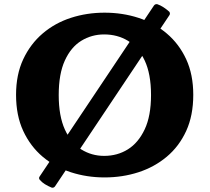

<svg xmlns="http://www.w3.org/2000/svg" viewBox="-20 -826 992 909"><path d="M475 14Q391 14 315.5 -10.5Q240 -35 182 -84Q124 -133 90 -206Q56 -279 56 -377Q56 -473 90 -545.5Q124 -618 182 -667.5Q240 -717 315.5 -741.5Q391 -766 475 -766Q560 -766 635.5 -741.5Q711 -717 769.5 -667.5Q828 -618 861.5 -545.5Q895 -473 895 -377Q895 -279 861.5 -206Q828 -133 769.5 -84Q711 -35 635.5 -10.5Q560 14 475 14ZM473 -88Q536 -88 585.5 -119Q635 -150 665 -213.5Q695 -277 695 -376Q695 -476 665 -539.5Q635 -603 585.5 -633Q536 -663 473 -663Q414 -663 365 -633Q316 -603 287 -539.5Q258 -476 258 -376Q258 -277 287 -213Q316 -149 365 -118.5Q414 -88 473 -88ZM240 57Q233 65 224 62Q207 55 192.5 46Q178 37 168 25Q162 17 168 9L709 -800Q715 -808 725 -806Q740 -801 755 -791Q770 -781 782 -770Q787 -761 782 -754Z"/></svg>

Font: Hahmlet ExtraBold
Style: Regular
Weight: 800
Designer: Minjoo Ham & Mark Frömberg
Foundry: hypertype
Version: Version 1.002